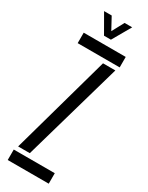

<svg xmlns="http://www.w3.org/2000/svg" viewBox="-246 -996 799 1036"><g transform="rotate(30 153.5 -478.0)"><path d="M16.3 0V-65.2H271.8V0ZM27.9 -734.8V-800H289.6V-734.8ZM28.3 -91.5 200.7 -708.9H277.6L101 -91.5ZM130.9 -840.6 64.8 -955.8H112.3L152.6 -881.4L192.6 -955.8H240L173.9 -840.6Z"/></g></svg>

Font: Big Shoulders Stencil Thin
Style: Regular
Weight: 100
Designer: Patric King
Foundry: XO Type Co
Version: Version 2.001